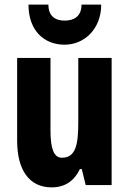

<svg xmlns="http://www.w3.org/2000/svg" viewBox="-20 -799 558 829"><path d="M417 -779H332C332 -728 299 -710 259 -710C218 -710 189 -730 189 -779H103C103 -666 171 -606 259 -606C344 -606 417 -674 417 -779ZM462 -549H318V-273C318 -176 308 -118 247 -118C212 -118 198 -158 198 -236V-549H54V-192C54 -65 106 10 203 10C260 10 300 -17 325 -69H333L350 0H462Z"/></svg>

Font: Noto Sans Gurmukhi UI ExtraCondensed ExtraBold
Style: Regular
Weight: 800
Width: 2
Designer: Jelle Bosma - Monotype Design Team
Foundry: Monotype Imaging Inc.
Version: Version 2.004